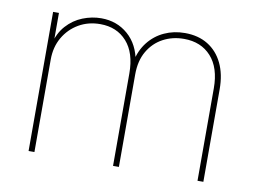

<svg xmlns="http://www.w3.org/2000/svg" viewBox="-64 -635 973 728"><g transform="rotate(10 422.5 -271.5)"><path d="M86.4 0V-535.6H108.9V-410.6H101.1Q111.8 -457 138.2 -486.3Q164.6 -515.6 199.7 -529.5Q234.9 -543.5 271 -543.5Q331.5 -543.5 374.3 -506.1Q417 -468.8 427.7 -402.8H418.9Q428.2 -447.3 453.1 -478.8Q478 -510.3 514.2 -526.9Q550.3 -543.5 593.3 -543.5Q644.5 -543.5 681.6 -520.8Q718.8 -498 739 -456.1Q759.3 -414.1 759.3 -356V0H736.8V-356Q736.8 -435.1 698 -478Q659.2 -521 593.3 -521Q549.3 -521 513.2 -501.7Q477.1 -482.4 455.6 -445.6Q434.1 -408.7 434.1 -356V0H411.6V-356Q411.6 -435.1 373.3 -478Q335 -521 271 -521Q225.1 -521 188.5 -499.8Q151.9 -478.5 130.4 -441.4Q108.9 -404.3 108.9 -356V0Z"/></g></svg>

Font: Inter 20pt Thin
Style: Regular
Weight: 250
Version: Version 4.001;git-66647c0bb